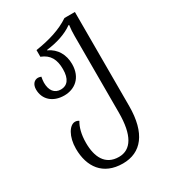

<svg xmlns="http://www.w3.org/2000/svg" viewBox="-192 -629 859 973"><g transform="rotate(-30 237.0 -142.5)"><path d="M235 251C342 251 407 173 407 14V-536H346C291 -499 222 -478 142 -466V-427C191 -408 210 -372 210 -315C210 -258 187 -231 150 -231C113 -231 92 -258 92 -304C92 -314 94 -326 96 -337C90 -339 83 -341 78 -341C56 -341 40 -323 40 -294C40 -236 83 -196 150 -196C210 -196 263 -234 263 -315C263 -369 238 -415 188 -438V-440C249 -447 305 -465 345 -494H349C346 -473 345 -452 345 -431V17C345 149 305 212 234 212C154 212 124 149 124 67C124 17 135 -21 151 -47C145 -51 138 -54 129 -54C97 -54 65 -4 65 67C65 173 119 251 235 251Z"/></g></svg>

Font: Noto Serif Georgian ExtraCondensed Light
Style: Regular
Weight: 300
Width: 2
Designer: Monotype Design Team, Akaki Razmadze
Foundry: Google LLC
Version: Version 2.003